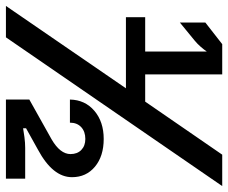

<svg xmlns="http://www.w3.org/2000/svg" viewBox="-85 -689 770 648"><g transform="rotate(90 300.0 -365.0)"><path d="M-4 0 274 -405H34V-470H150V-678Q144 -669 134 -657.5Q124 -646 113 -637L52 -587V-673L125 -730H227V-470H319L498 -730H604L102 0ZM312 0V-79L446 -154Q496 -183 496 -218Q496 -241 482 -254.5Q468 -268 445 -268Q420 -268 405 -254Q390 -240 390 -216H312Q313 -267 350 -298.5Q387 -330 445 -330Q503 -330 538.5 -300.5Q574 -271 574 -223Q574 -158 481 -108L409 -68V-58Q420 -60 439 -62.5Q458 -65 475 -65H579V0Z"/></g></svg>

Font: Pitagon Sans Mono
Style: Bold
Weight: 700
Monospace: yes
Designer: Travis Tran
Foundry: Pitagon
Version: Version 1.001; ttfautohint (v1.8.4.7-5d5b);gftools[0.9.26]